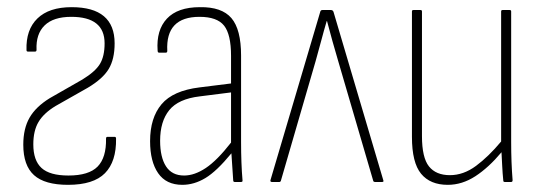

<svg xmlns="http://www.w3.org/2000/svg" viewBox="-20 -508 1517 536"><path d="M170 8Q105 8 75 -19Q45 -46 45 -104Q45 -149 62.5 -179.5Q80 -210 119 -234L210 -286Q246 -308 259 -329.5Q272 -351 272 -387Q272 -461 179 -461Q129 -461 104.5 -437Q80 -413 82 -369Q82 -364 78 -364H58Q54 -364 54 -368Q52 -425 84.5 -456.5Q117 -488 180 -488Q300 -488 300 -387Q300 -343 283.5 -315.5Q267 -288 225 -263L135 -212Q102 -192 87.5 -167.5Q73 -143 73 -105Q73 -60 96 -39Q119 -18 171 -18Q228 -18 252.5 -43Q277 -68 276 -121Q276 -126 280 -126H300Q304 -126 304 -121Q305 -57 273 -24.5Q241 8 170 8Z M489 8Q444 8 421.5 -24.5Q399 -57 399 -114Q399 -179 431 -217Q463 -255 537 -264L625 -275V-352Q625 -412 605.5 -436.5Q586 -461 537 -461Q442 -461 447 -366Q447 -361 443 -361H424Q420 -361 420 -367Q416 -424 446 -456Q476 -488 538 -488Q599 -489 626 -457.5Q653 -426 653 -353V-112Q653 -82 654 -55Q655 -28 657 -5Q658 0 653 0H635Q631 0 631 -5Q628 -44 626 -80Q585 -30 553.5 -11Q522 8 489 8ZM427 -115Q427 -69 443.5 -43.5Q460 -18 494 -18Q523 -18 554.5 -39Q586 -60 625 -110V-250L538 -239Q478 -232 452.5 -200.5Q427 -169 427 -115Z M739 0Q734 0 735 -5L874 -475Q875 -480 880 -480H904Q909 -480 911 -475L1050 -5Q1052 0 1047 0H1027Q1023 0 1022 -3L924 -338Q916 -365 908 -393.5Q900 -422 893 -449H892Q884 -422 876.5 -393.5Q869 -365 861 -337L764 -3Q763 0 760 0Z M1230 8Q1181 8 1155.5 -23Q1130 -54 1130 -126V-476Q1130 -480 1134 -480H1154Q1158 -480 1158 -476V-128Q1158 -68 1177.5 -43.5Q1197 -19 1236 -19Q1274 -19 1309 -45Q1344 -71 1379 -113V-476Q1379 -480 1383 -480H1403Q1407 -480 1407 -476V-112Q1407 -54 1411 -5Q1411 0 1407 0H1389Q1385 0 1385 -4Q1383 -24 1382 -44.5Q1381 -65 1380 -83Q1344 -40 1307 -16Q1270 8 1230 8Z"/></svg>

Font: Sofia Sans Cond ExtraLight
Style: Regular
Weight: 200
Width: 3
Designer: Botio Nikoltchev, Ani Petrova
Foundry: lettersoup
Version: Version 4.100; ttfautohint (v1.8.3)